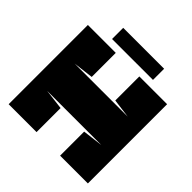

<svg xmlns="http://www.w3.org/2000/svg" viewBox="-198 -933 1095 1095"><g transform="rotate(45 349.5 -385.0)"><path d="M184 -680H514V-770H184ZM30 -639H255V-445L132 -430H560L445 -445V-639H669V0H445V-194L568 -209H132L255 -194V0H30V-639Z"/></g></svg>

Font: Banana Brick
Style: Regular
Weight: 400
Designer: artmaker
Foundry: artmaker
Version: Version 4.000 2011 initial release